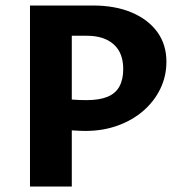

<svg xmlns="http://www.w3.org/2000/svg" viewBox="-20 -678 659 698"><path d="M291 -202Q271 -202 242.5 -204Q214 -206 184 -212L187 -322Q216 -318 242 -316Q268 -314 295 -314Q341 -314 370.5 -326Q400 -338 414 -363.5Q428 -389 428 -427Q428 -486 393 -517Q358 -548 296 -548H241V0H89V-658H317Q399 -658 459 -632.5Q519 -607 552 -561.5Q585 -516 585 -454Q585 -401 563 -355.5Q541 -310 501.5 -275.5Q462 -241 408 -221.5Q354 -202 291 -202Z"/></svg>

Font: Ysabeau Infant ExtraBold
Style: Regular
Weight: 800
Designer: Christian Thalmann (Catharsis Fonts)
Version: Version 2.001;gftools[0.9.30]; featfreeze: ss01,ss02,lnum